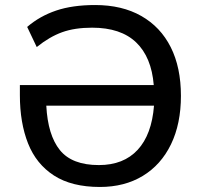

<svg xmlns="http://www.w3.org/2000/svg" viewBox="-20 -734 797 763"><path d="M377 9Q265 9 194.5 -36.5Q124 -82 91.5 -164Q59 -246 59 -356V-396H591Q582 -507 521 -565.5Q460 -624 346 -624Q277 -624 227 -606Q177 -588 126 -547L88 -627Q138 -670 203 -692Q268 -714 358 -714Q465 -714 541.5 -670.5Q618 -627 658.5 -546.5Q699 -466 699 -353Q699 -242 659.5 -160.5Q620 -79 547.5 -35Q475 9 377 9ZM373 -78Q471 -78 527 -138.5Q583 -199 592 -314H164Q170 -197 218 -137.5Q266 -78 373 -78Z"/></svg>

Font: Mulish SemiBold
Style: Regular
Weight: 600
Designer: Vernon Adams
Foundry: Vernon Adams
Version: Version 3.603; ttfautohint (v1.8.3)